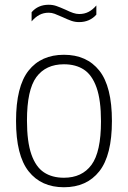

<svg xmlns="http://www.w3.org/2000/svg" viewBox="-20 -779 538 808"><path d="M47.5 -270Q47.5 -415 100.2 -481.8Q153 -548.5 249 -548.5Q345 -548.5 398 -481.8Q451 -415 451 -270Q451 -125.5 398 -58.2Q345 9 249 9Q153.5 9 100.5 -58Q47.5 -125 47.5 -270ZM405 -268.5Q405 -358 386.2 -410.8Q367.5 -463.5 333.2 -486Q299 -508.5 249 -508.5Q173 -508.5 133.2 -454.8Q93.5 -401 93.5 -272Q93.5 -182.5 112 -129.5Q130.5 -76.5 164.8 -53.8Q199 -31 249 -31Q325 -31 365 -85.2Q405 -139.5 405 -268.5ZM242 -707.5Q222 -716.5 209.8 -721Q197.5 -725.5 185 -725.5Q163.5 -725.5 146.2 -716.5Q129 -707.5 113 -689V-727.5Q140 -759 185 -759Q202 -759 217.2 -753.8Q232.5 -748.5 256 -738Q274.5 -729 287.8 -724.5Q301 -720 313.5 -720Q335 -720 352.2 -728.8Q369.5 -737.5 385.5 -756V-717.5Q372.5 -702.5 354 -694.2Q335.5 -686 313 -686Q295.5 -686 280 -691.5Q264.5 -697 242 -707.5Z"/></svg>

Font: Encode Sans Semi Condensed ExLight
Style: Regular
Weight: 275
Width: 4
Designer: Multiple Designers
Foundry: Impallari Type
Version: Version 2.000